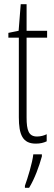

<svg xmlns="http://www.w3.org/2000/svg" viewBox="-20 -676 259 917"><path d="M157 -24C117 -24 107 -53 107 -115V-496H205V-529H107V-656H79L69 -529L20 -519V-496H70V-116C70 -33 88 10 151 10C172 10 188 6 203 -1V-35C192 -29 174 -24 157 -24ZM180 71V61H139C135 101 112 175 99 211V221H119C146 177 167 118 180 71Z"/></svg>

Font: Noto Sans Hebrew ExtraCondensed ExtraLight
Style: Regular
Weight: 200
Width: 2
Designer: Monotype Design Team
Foundry: Monotype Imaging Inc.
Version: Version 2.004